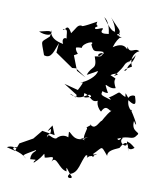

<svg xmlns="http://www.w3.org/2000/svg" viewBox="-197 -1006 1071 1279"><g transform="rotate(10 338.0 -367.0)"><path d="M228 -587C266 -638 209 -604 273 -640C231 -687 280 -686 228 -673C273 -684 262 -683 292 -684C290 -717 377 -751 351 -717C378 -655 389 -689 441 -682C409 -617 384 -672 445 -675C418 -651 449 -652 387 -643C420 -554 378 -582 356 -513C386 -528 336 -501 425 -551C423 -513 361 -467 325 -456C329 -449 359 -487 315 -403L220 -428L312 -370C320 -331 289 -371 267 -369C359 -321 393 -418 410 -373C362 -358 360 -355 361 -390C414 -380 413 -326 470 -362C452 -376 450 -320 492 -288C521 -352 548 -292 561 -307C529 -278 504 -215 506 -229C487 -210 472 -156 434 -194C454 -190 422 -179 414 -164C435 -176 389 -91 421 -80C371 -100 370 -72 436 -106C351 -43 319 -123 305 -118C311 -62 295 -75 352 -49C328 -80 272 -110 229 -60C197 -51 172 -95 167 -55C160 -89 194 -65 184 -117C158 -89 158 -94 190 -141L215 -80L129 -94L79 -33L-7 15L-27 69L-85 54C-30 25 12 73 39 81C74 15 38 82 41 7C13 11 13 47 -35 44C-63 73 7 59 55 108C27 84 15 96 110 39C117 50 79 53 82 106C151 98 100 109 110 125C183 59 161 31 176 79C211 75 245 46 225 97C252 47 281 139 335 144C322 94 339 136 376 174C380 189 331 190 358 157C419 142 413 64 446 11C457 8 461 2 411 -37C409 -13 444 54 517 -7C449 18 511 26 493 5C476 -41 473 -49 456 -51C490 -41 454 1 452 31C556 -51 519 -82 583 -5C579 -38 615 -53 655 -71C685 -128 709 -124 716 -57C701 -128 705 -45 754 -89C705 -131 708 -112 696 -125C717 -63 635 -105 664 -137C658 -173 653 -100 630 -129C711 -169 727 -130 757 -177C779 -201 711 -186 719 -265C748 -219 746 -245 685 -336C718 -317 661 -326 658 -395C734 -343 700 -413 697 -429C674 -440 626 -403 680 -383C635 -425 626 -461 635 -412C590 -429 597 -445 574 -424C497 -358 521 -413 542 -376C452 -403 474 -392 486 -457C439 -441 483 -412 516 -418C463 -516 507 -438 561 -459C517 -542 586 -506 512 -538C532 -557 592 -564 535 -537C617 -635 572 -621 627 -656C562 -593 625 -646 655 -699C643 -630 617 -638 612 -596C607 -574 568 -579 643 -619C613 -680 653 -723 674 -728C640 -751 617 -695 590 -745C597 -691 586 -788 494 -724C520 -813 561 -799 506 -798C478 -798 547 -843 518 -802C527 -853 531 -826 449 -918C473 -889 499 -846 493 -781C523 -795 477 -746 521 -793C571 -802 521 -787 487 -830C477 -826 452 -843 404 -912C418 -902 444 -881 453 -806C456 -809 393 -791 404 -822C428 -863 351 -802 356 -833C393 -858 350 -834 364 -874C357 -871 259 -813 266 -830C236 -830 235 -808 205 -768C165 -843 163 -764 146 -784C196 -800 162 -746 197 -689C202 -746 138 -739 165 -688C113 -698 75 -716 70 -765C95 -724 33 -723 -7 -742C71 -760 82 -768 69 -721C15 -668 15 -698 53 -592C107 -573 116 -640 137 -689L131 -624L252 -541L278 -543L351 -494L287 -528L246 -634Z"/></g></svg>

Font: Hussar Lance
Style: ExBd
Weight: 700
Foundry: Cannot Into Space Fonts, PlusOne Fonts
Version: Version 2.270